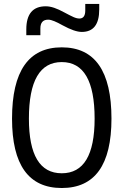

<svg xmlns="http://www.w3.org/2000/svg" viewBox="-20 -943 626 973"><path d="M293 9.8Q41 9.8 41 -341.8Q41 -703.1 293 -703.1Q544.9 -703.1 544.9 -341.8Q544.9 9.8 293 9.8ZM293 -64.9Q459.5 -64.9 459.5 -341.8Q459.5 -628.4 293 -628.4Q126.5 -628.4 126.5 -341.8Q126.5 -64.9 293 -64.9ZM113.3 -764.6V-793.9Q113.3 -911.1 211.9 -911.1Q231.9 -911.1 254.9 -903.3Q277.8 -895.5 306.2 -879.9Q334.5 -864.7 351.6 -856.9Q368.7 -849.1 382.3 -849.1Q412.1 -849.1 412.1 -890.1V-922.9H482.9V-895Q482.9 -781.2 394.5 -781.2Q358.4 -781.2 296.9 -814.9Q274.4 -827.6 255.9 -835.4Q237.3 -843.3 224.1 -843.3Q184.6 -843.3 184.6 -798.8V-764.6Z"/></svg>

Font: CaskaydiaMono NF SemiLight
Style: Regular
Weight: 350
Designer: Aaron Bell
Foundry: Saja Typeworks
Version: Version 2111.001; ttfautohint (v1.8.4);Nerd Fonts 3.1.1